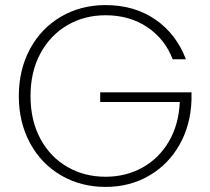

<svg xmlns="http://www.w3.org/2000/svg" viewBox="-20 -728 827 755"><path d="M659 -495Q629 -574 559.5 -621Q490 -668 395 -668Q312 -668 245 -629Q178 -590 139 -518Q100 -446 100 -350Q100 -254 139 -182Q178 -110 245 -71.5Q312 -33 395 -33Q475 -33 540 -69Q605 -105 644 -171.5Q683 -238 687 -327H374V-365H733V-335Q730 -237 686 -159Q642 -81 566 -37Q490 7 395 7Q298 7 220 -38.5Q142 -84 98 -165.5Q54 -247 54 -350Q54 -454 98 -535.5Q142 -617 220 -662.5Q298 -708 395 -708Q508 -708 590.5 -651.5Q673 -595 711 -495Z"/></svg>

Font: Fz Poppins ExtLt
Style: Regular
Weight: 200
Designer: Ninad Kale (Devanagari), Jonny Pinhorn (Latin)
Foundry: Indian Type Foundry
Version: Vit hóa bi Vntype.Com & FontZin.Com